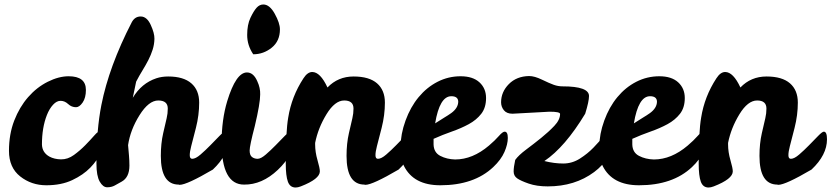

<svg xmlns="http://www.w3.org/2000/svg" viewBox="-20 -820 3707 856"><path d="M427 -236Q445 -236 445 -205.5Q445 -175 429.5 -140Q414 -105 382.5 -72.5Q351 -40 302 -17Q253 6 186.5 6Q120 6 70 -33.5Q20 -73 20 -147.5Q20 -222 43.5 -282.5Q67 -343 105.5 -387Q144 -431 193 -455.5Q242 -480 286 -480Q363 -480 363 -419Q363 -384 348.5 -363Q334 -342 319 -342Q299 -342 284 -356Q269 -370 251 -370.5Q233 -371 216.5 -353Q200 -335 189 -307Q167 -251 167 -176Q168 -140 200 -122Q222 -110 252 -109.5Q282 -109 309.5 -129Q337 -149 360 -172.5Q383 -196 400.5 -216Q418 -236 427 -236Z M728 -336Q728 -372 685.5 -372Q643 -372 602 -306.5Q561 -241 551 -173Q553 -150 555 -127Q557 -104 557 -82Q557 -29 522 -10Q506 -1 491.5 7Q477 15 458 15Q439 15 424.5 -10.5Q410 -36 410 -90Q410 -241 432 -352Q466 -524 567 -720Q581 -747 608 -746.5Q635 -746 652 -709Q669 -672 668.5 -647Q668 -622 660.5 -598.5Q653 -575 641.5 -552.5Q630 -530 615.5 -506.5Q601 -483 587 -456L572 -384Q611 -449 677 -471Q701 -479 730 -479Q798 -479 833 -448.5Q868 -418 868 -362.5Q868 -307 853.5 -250Q839 -193 832.5 -168.5Q826 -144 826 -128Q826 -112 837 -112Q852 -112 874 -131Q896 -150 918 -172.5Q940 -195 958.5 -214Q977 -233 984 -233Q998 -233 998 -199Q998 -129 929 -64Q813 4 781 4Q778 4 777 3Q697 3 697 -125Q697 -180 707.5 -226Q718 -272 723 -293Q728 -314 728 -336Z M1068 3Q968 3 968 -184Q968 -286 993 -369Q1032 -497 1081 -497Q1110 -497 1127 -458Q1141 -428 1140 -399Q1140 -359 1116 -258Q1093 -170 1093 -149Q1093 -128 1103.5 -120Q1114 -112 1128.5 -112Q1143 -112 1165 -131Q1187 -150 1209 -172.5Q1231 -195 1249.5 -214Q1268 -233 1275 -233Q1289 -233 1289 -199Q1289 -129 1218.5 -62.5Q1148 4 1068 3ZM1109 -578Q1082 -618 1082 -664Q1082 -710 1096.5 -740.5Q1111 -771 1124 -785.5Q1137 -800 1154 -800Q1182 -800 1205 -758.5Q1228 -717 1228 -689Q1228 -637 1191.5 -607.5Q1155 -578 1109 -578Z M1372 -499Q1408 -499 1440 -430Q1487 -479 1556.5 -479Q1626 -479 1661 -448.5Q1696 -418 1696 -362.5Q1696 -307 1681.5 -250Q1667 -193 1660.5 -168.5Q1654 -144 1654 -128Q1654 -112 1665 -112Q1680 -112 1702 -131Q1724 -150 1746 -172.5Q1768 -195 1786.5 -214Q1805 -233 1812 -233Q1826 -233 1826 -199Q1826 -129 1757 -64Q1641 4 1609 4Q1606 4 1605 3Q1525 3 1525 -125Q1525 -180 1535.5 -226Q1546 -272 1551 -293Q1556 -314 1556 -336Q1556 -372 1514.5 -372Q1473 -372 1435.5 -310.5Q1398 -249 1385 -183V-176Q1385 -142 1395.5 -106Q1406 -70 1406 -56Q1406 -22 1321 11Q1308 16 1298 16Q1273 16 1263.5 -10Q1254 -36 1254 -91Q1254 -233 1265 -296Q1280 -390 1333 -471Q1351 -499 1372 -499Z M2009 -109Q2087 -109 2160 -171Q2187 -194 2204 -213.5Q2221 -233 2230 -233Q2244 -233 2244 -205Q2244 -177 2229 -142.5Q2214 -108 2179 -75Q2093 6 1943 6Q1824 6 1781 -80Q1766 -110 1766 -166Q1766 -222 1788 -282.5Q1810 -343 1846.5 -387Q1883 -431 1931 -455.5Q1979 -480 2033.5 -480Q2088 -480 2117.5 -453Q2147 -426 2147 -383Q2147 -340 2125.5 -312.5Q2104 -285 2070 -266.5Q2036 -248 1994.5 -233.5Q1953 -219 1913 -201V-176Q1914 -140 1943 -125Q1972 -110 2009 -109ZM1992 -391Q1940 -391 1920 -270Q1941 -284 1959.5 -295Q1978 -306 1992 -316Q2022 -338 2023 -366Q2023 -391 1992 -391Z M2488 -435Q2606 -435 2606 -392Q2606 -368 2589 -313Q2499 -164 2407 -102Q2451 -91 2491 -91Q2531 -91 2565.5 -113Q2600 -135 2626 -162Q2652 -189 2669.5 -211Q2687 -233 2698 -233Q2712 -233 2712 -195Q2712 -157 2690 -119.5Q2668 -82 2629 -53Q2543 11 2422 11Q2373 11 2337 -1.5Q2301 -14 2285.5 -25Q2270 -36 2270 -55.5Q2270 -75 2277 -107Q2292 -128 2325.5 -153Q2359 -178 2392.5 -205Q2426 -232 2451.5 -259Q2477 -286 2477 -312Q2477 -322 2430 -322L2265 -313Q2239 -313 2226.5 -328.5Q2214 -344 2214 -364Q2214 -410 2248.5 -445Q2283 -480 2339 -481Q2363 -481 2396 -465Q2429 -449 2448.5 -442Q2468 -435 2488 -435Z M2895 -109Q2973 -109 3046 -171Q3073 -194 3090 -213.5Q3107 -233 3116 -233Q3130 -233 3130 -205Q3130 -177 3115 -142.5Q3100 -108 3065 -75Q2979 6 2829 6Q2710 6 2667 -80Q2652 -110 2652 -166Q2652 -222 2674 -282.5Q2696 -343 2732.5 -387Q2769 -431 2817 -455.5Q2865 -480 2919.5 -480Q2974 -480 3003.5 -453Q3033 -426 3033 -383Q3033 -340 3011.5 -312.5Q2990 -285 2956 -266.5Q2922 -248 2880.5 -233.5Q2839 -219 2799 -201V-176Q2800 -140 2829 -125Q2858 -110 2895 -109ZM2878 -391Q2826 -391 2806 -270Q2827 -284 2845.5 -295Q2864 -306 2878 -316Q2908 -338 2909 -366Q2909 -391 2878 -391Z M3213 -499Q3249 -499 3281 -430Q3328 -479 3397.5 -479Q3467 -479 3502 -448.5Q3537 -418 3537 -362.5Q3537 -307 3522.5 -250Q3508 -193 3501.5 -168.5Q3495 -144 3495 -128Q3495 -112 3506 -112Q3521 -112 3543 -131Q3565 -150 3587 -172.5Q3609 -195 3627.5 -214Q3646 -233 3653 -233Q3667 -233 3667 -199Q3667 -129 3598 -64Q3482 4 3450 4Q3447 4 3446 3Q3366 3 3366 -125Q3366 -180 3376.5 -226Q3387 -272 3392 -293Q3397 -314 3397 -336Q3397 -372 3355.5 -372Q3314 -372 3276.5 -310.5Q3239 -249 3226 -183V-176Q3226 -142 3236.5 -106Q3247 -70 3247 -56Q3247 -22 3162 11Q3149 16 3139 16Q3114 16 3104.5 -10Q3095 -36 3095 -91Q3095 -233 3106 -296Q3121 -390 3174 -471Q3192 -499 3213 -499Z"/></svg>

Font: Leckerli One
Style: Regular
Weight: 400
Version: Version 1.001